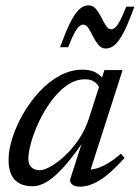

<svg xmlns="http://www.w3.org/2000/svg" viewBox="-20 -688 522 718"><path d="M244 -22.5 296 -183.5H309Q271.5 -128 241.5 -90.8Q211.5 -53.5 186.8 -31.8Q162 -10 141.2 -0.8Q120.5 8.5 101 8.5Q74 8.5 54 -1.5Q34 -11.5 23 -33.2Q12 -55 12 -90Q12 -127.5 26.5 -172.8Q41 -218 66.8 -262.8Q92.5 -307.5 127.2 -345Q162 -382.5 203.2 -405Q244.5 -427.5 289 -427.5Q318 -427.5 336.8 -417.5Q355.5 -407.5 371 -387L351 -360Q347 -372 333.5 -381.8Q320 -391.5 298.5 -391.5Q262.5 -391.5 230.5 -369Q198.5 -346.5 172 -310.5Q145.5 -274.5 126.2 -233.8Q107 -193 96.5 -155.8Q86 -118.5 86 -94Q86 -72.5 98 -62Q110 -51.5 128.5 -51.5Q145 -51.5 170.5 -66Q196 -80.5 223.5 -106.2Q251 -132 274.8 -167.2Q298.5 -202.5 312 -243.5L370.5 -426H431H438.5L313 -35.5L304.5 -54.5Q321 -52 342.2 -58.5Q363.5 -65 386.8 -79.2Q410 -93.5 432 -113.5L446 -97.5Q392 -37.5 352.8 -13.8Q313.5 10 280 10Q258.5 10 248.8 1Q239 -8 244 -22.5ZM482.5 -663Q462.5 -607.5 445.5 -573Q428.5 -538.5 411.8 -522.5Q395 -506.5 375.5 -506.5Q359.5 -506.5 348.2 -520Q337 -533.5 328.2 -551.2Q319.5 -569 310.8 -582.5Q302 -596 291 -596Q284 -596 276.2 -589.5Q268.5 -583 258.5 -565Q248.5 -547 235 -511.5H204.5Q225 -567.5 241.8 -601.8Q258.5 -636 275.2 -652Q292 -668 311.5 -668Q327.5 -668 338.8 -654.5Q350 -641 358.8 -623.2Q367.5 -605.5 376.2 -592Q385 -578.5 396 -578.5Q403 -578.5 410.8 -585Q418.5 -591.5 428.5 -609.8Q438.5 -628 452 -663Z"/></svg>

Font: Newsreader 18pt
Style: Italic
Weight: 400
Italic angle: -17°
Version: Version 1.003